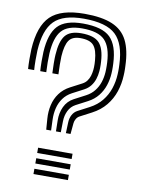

<svg xmlns="http://www.w3.org/2000/svg" viewBox="-90 -872 694 933"><g transform="rotate(10 257.5 -405.0)"><path d="M261.8 -223 263.8 -277Q264.5 -297 273.2 -313.6Q282 -330.2 298.2 -338.8L354.8 -368.5Q390.2 -387.2 412.9 -415.4Q435.5 -443.5 446.9 -477.6Q458.2 -511.8 459.8 -548Q460.2 -555 460.4 -562.9Q460.5 -570.8 460.4 -579.2Q460.2 -587.8 459.8 -596Q456 -697.8 409.6 -741.9Q363.2 -786 251.8 -786Q150.2 -786 106 -741.5Q61.8 -697 55.8 -594.2Q54.8 -577.2 55 -547.1Q55.2 -517 56.8 -498H26.8Q25.2 -517 25 -547.5Q24.8 -578 25.8 -596Q32.5 -710.5 83.6 -760.2Q134.8 -810 251.8 -810Q336.8 -810 388.1 -788.4Q439.5 -766.8 463.4 -719.6Q487.2 -672.5 489.8 -596Q490.2 -587.8 490.4 -579.2Q490.5 -570.8 490.4 -562.9Q490.2 -555 489.8 -548Q488.2 -506.5 475.4 -467.8Q462.5 -429 436.5 -397.1Q410.5 -365.2 369.5 -343.8L313 -314.2Q303 -309 296.9 -298.5Q290.8 -288 289.8 -277L284.8 -223ZM164.8 -223 160.8 -277Q158.2 -312 165.8 -344.4Q173.2 -376.8 192.4 -402.9Q211.5 -429 243 -445.5L299 -474.8Q312.8 -482 321.1 -493.4Q329.5 -504.8 333.9 -518.8Q338.2 -532.8 339.8 -548Q340.5 -554.5 340.8 -562.2Q341 -570 340.8 -578.6Q340.5 -587.2 339.8 -596Q336 -646.5 317.5 -668.2Q299 -690 251.8 -690Q211.8 -690 195.4 -666.2Q179 -642.5 175.5 -587.2Q174.8 -574 175 -545.6Q175.2 -517.2 176.5 -498H146.5Q145.2 -517.2 145 -546Q144.8 -574.8 145.8 -589Q149.8 -656 173 -685Q196.2 -714 251.8 -714Q315.2 -714 340.6 -686.6Q366 -659.2 369.8 -596Q370.5 -587.2 370.6 -578.8Q370.8 -570.2 370.6 -562.5Q370.5 -554.8 369.8 -548Q368.2 -527.5 362.1 -508.5Q356 -489.5 344 -474Q332 -458.5 312.8 -448.2L256.8 -418.8Q231.2 -405.2 215.4 -383.5Q199.5 -361.8 192.6 -334.4Q185.8 -307 186.8 -277L188.8 -223ZM212.8 -223 211.8 -277Q211 -314 225.6 -345Q240.2 -376 270.5 -392L326.8 -421.5Q351.5 -434.5 367 -454.4Q382.5 -474.2 390.4 -498.2Q398.2 -522.2 399.8 -548Q400.2 -555 400.4 -562.8Q400.5 -570.5 400.4 -579Q400.2 -587.5 399.8 -596Q396 -672.2 363.5 -705.1Q331 -738 251.8 -738Q181 -738 150.8 -703.9Q120.5 -669.8 115.8 -590.8Q114.8 -575.5 115 -546.4Q115.2 -517.2 116.5 -498H86.8Q85.2 -517.2 85 -546.9Q84.8 -576.5 85.8 -592.5Q91 -683.2 128.2 -722.6Q165.5 -762 251.8 -762Q347.2 -762 386.6 -723.5Q426 -685 429.8 -596Q430.2 -587.5 430.4 -579.1Q430.5 -570.8 430.4 -562.9Q430.2 -555 429.8 -548Q428.2 -517 418.6 -487.9Q409 -458.8 390 -434.8Q371 -410.8 340.8 -395L284.5 -365.5Q261.5 -353.2 249.9 -329.5Q238.2 -305.8 237.8 -277L236.8 -223ZM141.2 0V-26H311.2V0ZM141.2 -104V-130H311.2V-104ZM141.2 -52V-78H311.2V-52Z"/></g></svg>

Font: Big Shoulders Inline Text Thin Black
Style: Regular
Weight: 900
Version: Version 2.002